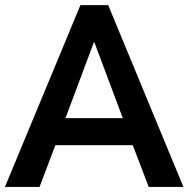

<svg xmlns="http://www.w3.org/2000/svg" viewBox="-21 -739 746 759"><path d="M135.3 0 197.8 -165H503.9L566.9 0H704.1L406.7 -718.8H296.9L-1.5 0ZM352.1 -571.8 464.4 -272H237.8L350.1 -571.8Z"/></svg>

Font: Winston SemiBold
Style: Regular
Weight: 600
Designer: Vernon Adams, Kim Jin-seong, David Berlow, Cristiano Sobral
Foundry: The Winston Project Authors
Version: Version 3.004